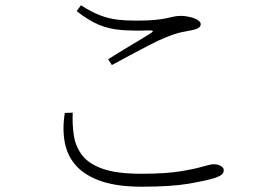

<svg xmlns="http://www.w3.org/2000/svg" viewBox="-20 -713 1040 726"><path d="M516 -7Q426 -7 365.5 -27Q305 -47 270.5 -83.5Q236 -120 225.5 -171.5Q215 -223 225 -286L255 -287Q253 -241 259.5 -199.5Q266 -158 291 -125.5Q316 -93 369 -74.5Q422 -56 514 -56Q605 -56 660.5 -65Q716 -74 746 -83Q776 -92 789 -92Q799 -92 807.5 -89Q816 -86 821 -81Q826 -76 826 -69Q826 -59 818 -52.5Q810 -46 792 -40Q760 -30 694 -18.5Q628 -7 516 -7ZM389 -489Q430 -515 475.5 -542Q521 -569 551 -588Q567 -598 546 -598Q485 -596 439 -599.5Q393 -603 353.5 -619.5Q314 -636 270 -671L286 -693Q325 -668 357.5 -655.5Q390 -643 422.5 -639Q455 -635 494 -635Q536 -635 563.5 -637.5Q591 -640 608.5 -644Q626 -648 638.5 -650.5Q651 -653 664 -653Q676 -653 689.5 -650.5Q703 -648 714 -644Q725 -640 732 -634Q739 -628 739 -622Q739 -606 711 -600Q692 -596 668 -591.5Q644 -587 603 -570Q580 -561 544.5 -542.5Q509 -524 471.5 -504Q434 -484 403 -467Z"/></svg>

Font: Noto Serif JP ExtraLight
Style: Regular
Weight: 200
Designer: Ryoko NISHIZUKA  (kana & ideographs); Frank Grießhammer (Latin, Greek & Cyrillic); Wenlong ZHANG  (bopomofo); Sandoll Co
Foundry: Adobe
Version: Version 2.002-H1;hotconv 1.1.0;makeotfexe 2.6.0